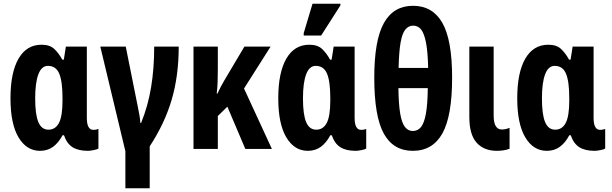

<svg xmlns="http://www.w3.org/2000/svg" viewBox="-20 -796 3271 1026"><path d="M194 10Q122 10 79 -62Q36 -134 36 -271Q36 -408 79 -482.5Q122 -557 202 -557Q246 -557 270 -534.5Q294 -512 313 -477H321L332 -547H444V-166Q444 -102 479 -102Q494 -102 506 -107V-2Q501 2 481 6Q461 10 450 10Q398 10 367.5 -9.5Q337 -29 322 -73H314Q293 -33 263.5 -11.5Q234 10 194 10ZM239 -103Q276 -103 295 -139Q314 -175 314 -259V-272Q314 -361 296.5 -402.5Q279 -444 236 -444Q202 -444 185 -399Q168 -354 168 -270Q168 -184 185 -143.5Q202 -103 239 -103Z M650 210V12L516 -547H652L716 -228Q721 -203 725 -181Q729 -159 730 -139H734Q771 -230 787.5 -330Q804 -430 804 -547H935Q935 -391 897.5 -263.5Q860 -136 780 -14V210Z M1426 -547 1284 -323 1433 0H1291L1195 -226L1144 -176V0H1014V-547H1144V-429Q1144 -394 1143 -361Q1142 -328 1138 -296H1142Q1161 -337 1178 -365L1286 -547Z M1625 10Q1553 10 1510 -62Q1467 -134 1467 -271Q1467 -408 1510 -482.5Q1553 -557 1633 -557Q1677 -557 1701 -534.5Q1725 -512 1744 -477H1752L1763 -547H1875V-166Q1875 -102 1910 -102Q1925 -102 1937 -107V-2Q1932 2 1912 6Q1892 10 1881 10Q1829 10 1798.5 -9.5Q1768 -29 1753 -73H1745Q1724 -33 1694.5 -11.5Q1665 10 1625 10ZM1670 -103Q1707 -103 1726 -139Q1745 -175 1745 -259V-272Q1745 -361 1727.5 -402.5Q1710 -444 1667 -444Q1633 -444 1616 -399Q1599 -354 1599 -270Q1599 -184 1616 -143.5Q1633 -103 1670 -103ZM1603 -606V-619L1650 -776H1799V-767L1696 -606Z M2186 10Q2082 10 2031 -82Q1980 -174 1980 -381Q1980 -581 2031.5 -673Q2083 -765 2187 -765Q2292 -765 2344 -673.5Q2396 -582 2396 -381Q2396 -176 2344 -83Q2292 10 2186 10ZM2110 -433H2268Q2266 -519 2256.5 -568Q2247 -617 2230.5 -638Q2214 -659 2188 -659Q2163 -659 2146 -638Q2129 -617 2120.5 -568Q2112 -519 2110 -433ZM2186 -96Q2213 -96 2230 -117.5Q2247 -139 2256 -189Q2265 -239 2266 -325H2109Q2110 -240 2118.5 -189.5Q2127 -139 2144 -117.5Q2161 -96 2186 -96Z M2633 10Q2564 9 2526 -34.5Q2488 -78 2488 -171V-547H2618V-178Q2618 -104 2662 -104Q2682 -104 2703 -113V-1Q2687 5 2669 7.5Q2651 10 2633 10Z M2902 10Q2830 10 2787 -62Q2744 -134 2744 -271Q2744 -408 2787 -482.5Q2830 -557 2910 -557Q2954 -557 2978 -534.5Q3002 -512 3021 -477H3029L3040 -547H3152V-166Q3152 -102 3187 -102Q3202 -102 3214 -107V-2Q3209 2 3189 6Q3169 10 3158 10Q3106 10 3075.5 -9.5Q3045 -29 3030 -73H3022Q3001 -33 2971.5 -11.5Q2942 10 2902 10ZM2947 -103Q2984 -103 3003 -139Q3022 -175 3022 -259V-272Q3022 -361 3004.5 -402.5Q2987 -444 2944 -444Q2910 -444 2893 -399Q2876 -354 2876 -270Q2876 -184 2893 -143.5Q2910 -103 2947 -103Z"/></svg>

Font: Noto Sans ExtraCondensed
Style: Bold
Weight: 700
Width: 2
Designer: Monotype Design Team
Foundry: Monotype Imaging Inc.
Version: Version 2.013; ttfautohint (v1.8.4.7-5d5b)